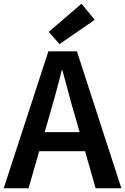

<svg xmlns="http://www.w3.org/2000/svg" viewBox="-22 -1016 675 1036"><path d="M-2 0 239 -739H393L633 0H494L382 -393Q364 -452 348 -514Q332 -576 315 -636H311Q296 -575 279 -513.5Q262 -452 245 -393L132 0ZM140 -200V-303H489V-200ZM299 -778 241 -844 418 -996 489 -909Z"/></svg>

Font: Noto Sans JP Thin SemiBold
Style: Regular
Weight: 600
Version: Version 2.004-H2;hotconv 1.0.118;makeotfexe 2.5.65603